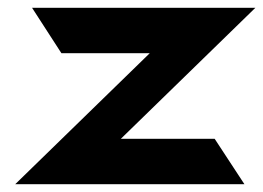

<svg xmlns="http://www.w3.org/2000/svg" viewBox="-20 -471 673 491"><path d="M529 -116H289L633 -451H62L137 -335H363L19 0H605Z"/></svg>

Font: Charger
Style: Hemi
Weight: 900
Designer: Jasper
Foundry: Cannot Into Space Fonts
Version: Version 0.99